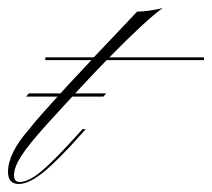

<svg xmlns="http://www.w3.org/2000/svg" viewBox="-73 -452 529 479"><path d="M44 -142Q-1 -92 -19.5 -63.5Q-38 -35 -38 -15Q-38 2 -24 2Q-2 2 30 -24.5Q62 -51 124 -120L133 -130H141L134 -122Q72 -52 35.5 -22.5Q-1 7 -26 7Q-53 7 -53 -23Q-53 -70 0 -130Q14 -148 27.5 -163Q41 -178 57 -196Q73 -214 96.5 -239.5Q120 -265 155 -302H40V-309H161Q183 -332 209.5 -360Q236 -388 269 -423Q282 -423 299.5 -425.5Q317 -428 333 -432Q312 -417 277.5 -385Q243 -353 200 -309H436V-302H193Q159 -267 121 -226Q83 -185 44 -142ZM-8 -211 -1 -219H192L185 -211Z"/></svg>

Font: Ballet 72pt
Style: Regular
Weight: 400
Designer: Maximiliano R. Sproviero
Foundry: Omnibus-Type
Version: Version 1.100; ttfautohint (v1.8.3)